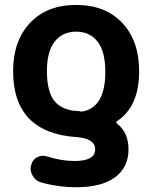

<svg xmlns="http://www.w3.org/2000/svg" viewBox="-20 -577 624 793"><path d="M315.4 -116.2Q317.4 -116.2 319.3 -116.2Q415 -132.8 415 -280.3Q415 -364.3 382.8 -405.3Q350.6 -446.3 294.4 -446.3Q238.3 -446.3 206.1 -405.3Q173.8 -364.3 173.8 -283.2Q173.8 -201.2 203.1 -162.1Q228.5 -128.9 280.3 -120.1Q286.1 -119.1 297.9 -118.7Q309.6 -118.2 315.4 -116.2ZM554.7 -283.2Q554.7 -136.7 463.9 -77.1Q460.9 -75.2 460.4 -71.8Q460 -68.4 462.9 -66.4Q510.7 -31.2 510.7 40Q510.7 114.3 455.1 155.3Q399.4 196.3 294.9 196.3Q219.7 196.3 147.5 175.8Q125 168.9 114.3 147.5Q106.4 133.8 106.4 119.1Q106.4 111.3 109.4 103.5Q114.3 82 133.8 72.3Q145.5 66.4 158.2 66.4Q166 66.4 174.8 69.3Q233.4 87.9 288.1 87.9Q373 87.9 373 40Q373 -4.9 296.9 -10.7Q34.2 -28.3 34.2 -283.2Q34.2 -408.2 104 -482.4Q173.8 -556.6 294.4 -556.6Q415 -556.6 484.9 -482.4Q554.7 -408.2 554.7 -283.2Z"/></svg>

Font: Gen Jyuu GothicX Bold
Style: Bold
Weight: 700
Designer: Ryoko NISHIZUKA (kana &amp; ideographs); Paul D. Hunt (Latin, Greek &amp; Cyrillic); Wenlong ZHANG (bopomofo); Sandoll C
Version: Version 1.058.20140828